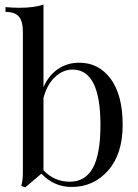

<svg xmlns="http://www.w3.org/2000/svg" viewBox="-20 -803 603 839"><path d="M326 -529Q412 -529 464 -458Q516 -387 516 -257Q516 -130 452.5 -58Q389 14 293 14Q216 14 161 -44L90 16L73 9Q80 -15 80 -49V-663Q80 -710 62.5 -730.5Q45 -751 4 -751V-772Q36 -769 66 -769Q128 -769 170 -783V-422Q192 -473 233 -501Q274 -529 326 -529ZM419 -257Q419 -499 297 -499Q255 -499 220 -466Q185 -433 170 -375V-59Q217 -9 285 -9Q353 -9 386 -69.5Q419 -130 419 -257Z"/></svg>

Font: Playfair Display
Style: Regular
Weight: 400
Designer: Claus Eggers S?rensen
Foundry: Claus Eggers S?rensen
Version: Version 1.003